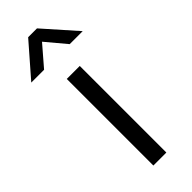

<svg xmlns="http://www.w3.org/2000/svg" viewBox="-285 -758 784 784"><g transform="rotate(-45 107.5 -366.0)"><path d="M33 -592 108 -679 181 -592H256L132 -732H81L-41 -592ZM147 -500V0H72V-500Z"/></g></svg>

Font: RazerF5
Style: Regular
Weight: 400
Foundry: Razer Inc.
Version: Version 2